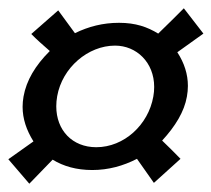

<svg xmlns="http://www.w3.org/2000/svg" viewBox="-24 -532 510 463"><path d="M113.9 -300C126.1 -369 188.4 -422 253.4 -422C305 -422 347.8 -381.7 347.8 -322.3C347.8 -314.8 347.2 -307 345.7 -299C333.7 -231 275.2 -177 208.2 -177C150.2 -177 111.7 -218 111.7 -275.6C111.7 -283.4 112.4 -291.6 113.9 -300ZM198.5 -122C237.5 -122 273.3 -132 306.3 -149L347.1 -91L411.3 -149C398.6 -162 380.8 -180 367 -193C399.2 -228 420.4 -263 426.7 -299C428.3 -307.8 429.1 -316.4 429.1 -324.9C429.1 -353.1 420.5 -379.9 403.6 -406L466.5 -451L419.3 -512C405.8 -498 376.9 -470 357.5 -451C331.4 -467 303.1 -477 263.1 -477C224.1 -477 189.5 -468 156.7 -452L116.4 -507L51.4 -450C64.1 -437 82.2 -421 96.1 -409C61 -374 39.6 -338 32.7 -299C31.3 -290.7 30.5 -282.5 30.5 -274.4C30.5 -245.6 39.7 -218.3 56.7 -191L-3.9 -148L46.7 -89C60.2 -103 85.8 -129 102.9 -147C129.1 -131 160.5 -122 198.5 -122Z"/></svg>

Font: Linux Biolinum O 
Style: Bold Italic
Weight: 700
Designer: Philipp H. Poll
Foundry: Philipp H. Poll
Version: Version 1.3.2